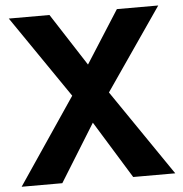

<svg xmlns="http://www.w3.org/2000/svg" viewBox="-52 -763 783 823"><g transform="rotate(-5 339.5 -351.5)"><path d="M649 10H669L416 -360L659 -713H481L337 -487L191 -713H16L258 -360L8 10H183L336 -237L488 10Z"/></g></svg>

Font: Bluebird
Style: SfBdNrw
Weight: 700
Designer: Jasper
Foundry: Cannot Into Space Fonts
Version: Version 0.98